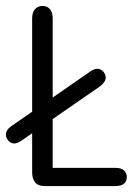

<svg xmlns="http://www.w3.org/2000/svg" viewBox="-21 -625 454 645"><path d="M18 -202Q8 -195 3.5 -188Q-1 -181 -1 -173Q-1 -161 7.5 -152Q16 -143 27 -143Q36 -143 49 -151L315 -335Q334 -350 334 -364Q334 -376 325.5 -385Q317 -394 306 -394Q297 -394 284 -386ZM156 -61V-563Q156 -583 147 -594Q138 -605 122 -605Q106 -605 96.5 -594Q87 -583 87 -563V-46Q87 -26 96.5 -13Q106 0 128 0H368Q386 0 395.5 -8Q405 -16 405 -30Q405 -44 395.5 -52.5Q386 -61 368 -61Z"/></svg>

Font: Beiruti
Style: Regular
Weight: 400
Version: Version 1.00